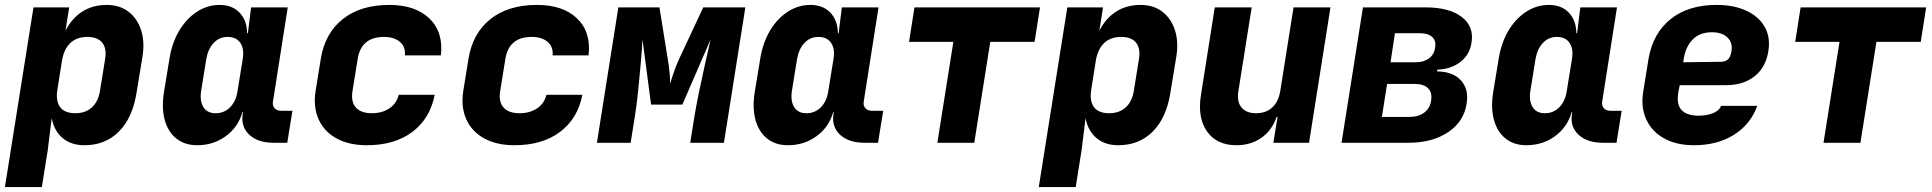

<svg xmlns="http://www.w3.org/2000/svg" viewBox="-27 -580 7847 780"><path d="M-7 180 109 -550H254L239 -455Q265 -506 307.5 -533Q350 -560 407 -560Q459 -560 495 -532.5Q531 -505 546.5 -456.5Q562 -408 551 -345L528 -205Q512 -102 456.5 -46Q401 10 316 10Q262 10 227.5 -19Q193 -48 183 -100L167 30L143 180ZM279 -120Q320 -120 346 -143.5Q372 -167 379 -210L400 -340Q407 -384 388 -407Q369 -430 328 -430Q285 -430 259 -405.5Q233 -381 225 -335L206 -215Q199 -169 217.5 -144.5Q236 -120 279 -120Z M774 10Q723 10 689 -17.5Q655 -45 642 -93.5Q629 -142 639 -205L662 -345Q673 -409 702 -457Q731 -505 773.5 -532.5Q816 -560 865 -560Q916 -560 946 -529Q976 -498 977 -445H980L993 -550H1142L1082 -168Q1079 -151 1088.5 -140.5Q1098 -130 1115 -130H1161L1140 0H1085Q1021 0 986 -32.5Q951 -65 959 -117L960 -125H958Q941 -64 890.5 -27Q840 10 774 10ZM849 -120Q884 -120 908 -144.5Q932 -169 938 -210L959 -340Q966 -381 949.5 -405.5Q933 -430 898 -430Q864 -430 841 -405.5Q818 -381 811 -340L790 -210Q784 -169 799.5 -144.5Q815 -120 849 -120Z M1463 10Q1391 10 1340.5 -17.5Q1290 -45 1267.5 -95Q1245 -145 1255 -210L1276 -340Q1293 -445 1365.5 -502.5Q1438 -560 1554 -560Q1661 -560 1718 -504.5Q1775 -449 1764 -355H1618Q1621 -390 1597.5 -410Q1574 -430 1533 -430Q1440 -430 1426 -340L1405 -210Q1398 -167 1418.5 -143.5Q1439 -120 1484 -120Q1525 -120 1554.5 -139.5Q1584 -159 1593 -195H1739Q1720 -98 1648 -44Q1576 10 1463 10Z M2063 10Q1991 10 1940.5 -17.5Q1890 -45 1867.5 -95Q1845 -145 1855 -210L1876 -340Q1893 -445 1965.5 -502.5Q2038 -560 2154 -560Q2261 -560 2318 -504.5Q2375 -449 2364 -355H2218Q2221 -390 2197.5 -410Q2174 -430 2133 -430Q2040 -430 2026 -340L2005 -210Q1998 -167 2018.5 -143.5Q2039 -120 2084 -120Q2125 -120 2154.5 -139.5Q2184 -159 2193 -195H2339Q2320 -98 2248 -44Q2176 10 2063 10Z M2398 0 2485 -550H2652L2685 -345Q2691 -310 2693.5 -281.5Q2696 -253 2695 -239Q2699 -253 2708.5 -281.5Q2718 -310 2734 -345L2830 -550H3001L2914 0H2777L2793 -100Q2800 -144 2812 -202.5Q2824 -261 2837 -319Q2850 -377 2860 -420L2745 -155H2618L2583 -420Q2581 -379 2576 -322Q2571 -265 2565 -206.5Q2559 -148 2551 -100L2535 0Z M3174 10Q3123 10 3089 -17.5Q3055 -45 3042 -93.5Q3029 -142 3039 -205L3062 -345Q3073 -409 3102 -457Q3131 -505 3173.5 -532.5Q3216 -560 3265 -560Q3316 -560 3346 -529Q3376 -498 3377 -445H3380L3393 -550H3542L3482 -168Q3479 -151 3488.5 -140.5Q3498 -130 3515 -130H3561L3540 0H3485Q3421 0 3386 -32.5Q3351 -65 3359 -117L3360 -125H3358Q3341 -64 3290.5 -27Q3240 10 3174 10ZM3249 -120Q3284 -120 3308 -144.5Q3332 -169 3338 -210L3359 -340Q3366 -381 3349.5 -405.5Q3333 -430 3298 -430Q3264 -430 3241 -405.5Q3218 -381 3211 -340L3190 -210Q3184 -169 3199.5 -144.5Q3215 -120 3249 -120Z M3781 0 3846 -410H3666L3688 -550H4198L4176 -410H3996L3931 0Z M4193 180 4309 -550H4454L4439 -455Q4465 -506 4507.5 -533Q4550 -560 4607 -560Q4659 -560 4695 -532.5Q4731 -505 4746.5 -456.5Q4762 -408 4751 -345L4728 -205Q4712 -102 4656.5 -46Q4601 10 4516 10Q4462 10 4427.5 -19Q4393 -48 4383 -100L4367 30L4343 180ZM4479 -120Q4520 -120 4546 -143.5Q4572 -167 4579 -210L4600 -340Q4607 -384 4588 -407Q4569 -430 4528 -430Q4485 -430 4459 -405.5Q4433 -381 4425 -335L4406 -215Q4399 -169 4417.5 -144.5Q4436 -120 4479 -120Z M4996 10Q4916 10 4876.5 -46Q4837 -102 4852 -195L4908 -550H5058L5004 -210Q4997 -167 5016.5 -143.5Q5036 -120 5076 -120Q5116 -120 5141.5 -143.5Q5167 -167 5174 -210L5228 -550H5378L5291 0H5146L5163 -105H5159Q5141 -51 5098 -20.5Q5055 10 4996 10Z M5423 0 5510 -550H5764Q5861 -550 5911.5 -511Q5962 -472 5951 -407Q5944 -358 5906 -328.5Q5868 -299 5812 -297L5811 -290Q5876 -289 5908.5 -253Q5941 -217 5931 -158Q5920 -86 5856 -43Q5792 0 5695 0ZM5622 -327H5724Q5757 -327 5778 -342.5Q5799 -358 5803 -386Q5808 -414 5791.5 -429.5Q5775 -445 5742 -445H5640ZM5587 -105H5699Q5736 -105 5759.5 -123Q5783 -141 5787 -172Q5792 -204 5774.5 -221.5Q5757 -239 5720 -239H5608Z M6174 10Q6123 10 6089 -17.5Q6055 -45 6042 -93.5Q6029 -142 6039 -205L6062 -345Q6073 -409 6102 -457Q6131 -505 6173.5 -532.5Q6216 -560 6265 -560Q6316 -560 6346 -529Q6376 -498 6377 -445H6380L6393 -550H6542L6482 -168Q6479 -151 6488.5 -140.5Q6498 -130 6515 -130H6561L6540 0H6485Q6421 0 6386 -32.5Q6351 -65 6359 -117L6360 -125H6358Q6341 -64 6290.5 -27Q6240 10 6174 10ZM6249 -120Q6284 -120 6308 -144.5Q6332 -169 6338 -210L6359 -340Q6366 -381 6349.5 -405.5Q6333 -430 6298 -430Q6264 -430 6241 -405.5Q6218 -381 6211 -340L6190 -210Q6184 -169 6199.5 -144.5Q6215 -120 6249 -120Z M6855 10Q6783 10 6733 -18Q6683 -46 6660.5 -96Q6638 -146 6649 -210L6670 -340Q6688 -445 6760 -502.5Q6832 -560 6946 -560Q7017 -560 7067.5 -536.5Q7118 -513 7142 -471Q7166 -429 7157 -373Q7147 -307 7101.5 -270.5Q7056 -234 6985 -234H6797L6792 -210Q6782 -158 6803.5 -134Q6825 -110 6874 -110Q6906 -110 6931.5 -120Q6957 -130 6965 -150H7112Q7084 -74 7016.5 -32Q6949 10 6855 10ZM6811 -327 6964 -329Q6981 -329 6992 -338Q7003 -347 7007 -371Q7013 -406 6991 -427.5Q6969 -449 6928 -449Q6879 -449 6850 -420Q6821 -391 6813 -340Z M7381 0 7446 -410H7266L7288 -550H7798L7776 -410H7596L7531 0Z"/></svg>

Font: JetBrains Mono ExtraBold
Style: Italic
Weight: 800
Italic angle: -9°
Monospace: yes
Designer: Philipp Nurullin, Konstantin Bulenkov
Foundry: JetBrains
Version: Version 2.305; ttfautohint (v1.8.4.7-5d5b)